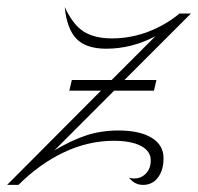

<svg xmlns="http://www.w3.org/2000/svg" viewBox="-76 -514 557 540"><path d="M384 -69Q384 -36 368.5 -15Q353 6 326 6Q303 6 287 -14Q297 -12 301 -12Q321 -12 334.5 -26Q348 -40 348 -63Q348 -89 320.5 -103.5Q293 -118 244 -118Q172 -118 103.5 -85.5Q35 -53 -24 6H-56L208 -259H119L126 -289H238L361 -412Q294 -377 223 -377Q166 -377 139 -405Q112 -433 106 -494Q130 -443 160.5 -424.5Q191 -406 239 -406Q291 -406 340 -424.5Q389 -443 429 -476H461L274 -289H364L357 -259H245L77 -91Q126 -120 167.5 -133.5Q209 -147 257 -147Q317 -147 350.5 -126.5Q384 -106 384 -69Z"/></svg>

Font: Srisakdi
Style: Regular
Weight: 400
Designer: Cadson Demak Co.,Ltd.
Foundry: Cadson Demak Co.,Ltd.
Version: Version 1.000